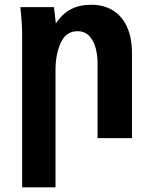

<svg xmlns="http://www.w3.org/2000/svg" viewBox="-20 -580 640 806"><path d="M66.5 -539 65.5 -550H206.5L214.5 -481.5Q241.5 -522.5 277.5 -541.2Q313.5 -560 363 -560Q416 -560 454.5 -536Q493 -512 513.5 -466.5Q534 -421 534 -357.5V0H389.5V-316Q389.5 -346.5 382 -376.8Q374.5 -407 355.5 -428Q336.5 -449 305 -449Q257 -449 235 -400.5Q213 -352 213 -285V206.5H73V-430.5Q73 -477 66.5 -539Z"/></svg>

Font: JuliaMono ExtraBold
Style: Regular
Weight: 800
Monospace: yes
Designer: cormullion
Foundry: corm
Version: Version 0.055; ttfautohint (v1.8.4)